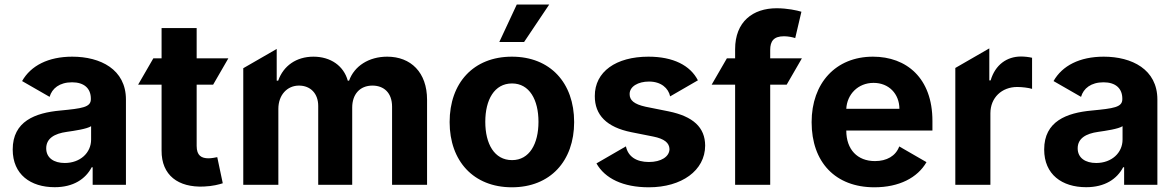

<svg xmlns="http://www.w3.org/2000/svg" viewBox="-20 -797 5068 828"><path d="M34.8 -152.3C34.8 -44.4 111.9 10.3 215.9 10.3C296.5 10.3 348.7 -24.9 375.4 -75.6H379.6V0H523.1V-367.9C523.1 -497.9 413 -552.6 291.5 -552.6C187.9 -552.6 112.6 -513.5 75.3 -447.4L193.9 -379.3C204.2 -415.5 236.5 -442.1 290.8 -442.1C342.3 -442.1 371.8 -416.2 371.8 -371.4V-369.3C371.8 -334.2 334.5 -329.5 239.7 -320.3C131.7 -310.4 34.8 -274.1 34.8 -152.3ZM267.8 -228.3C300.8 -233 354.8 -240.8 372.9 -252.8V-195C372.9 -137.8 325.6 -94.1 259.2 -94.1C212.7 -94.1 179.3 -115.8 179.3 -157.3C179.3 -199.9 214.5 -220.9 267.8 -228.3Z M575.6 -431.8H676.8V-147.7C676.1 -40.8 748.9 12.1 858.7 7.5C897.7 6 925.4 -1.8 940.7 -6.7L916.9 -119.3C909.4 -117.9 893.5 -114.3 879.3 -114.3C849.1 -114.3 828.1 -125.7 828.1 -167.6V-431.8H899.1L964.8 -545.5H828.1V-676.1H676.8V-545.5H641.3Z M1029.1 0H1180.4V-327.4C1180.4 -387.8 1218.8 -427.9 1269.2 -427.9C1318.9 -427.9 1352.3 -393.8 1352.3 -340.2V0H1498.9V-333.1C1498.9 -389.6 1531.2 -427.9 1586.3 -427.9C1634.6 -427.9 1670.8 -397.7 1670.8 -337V0H1821.7V-366.8C1821.7 -485.1 1751.4 -552.6 1649.9 -552.6C1570 -552.6 1507.8 -511.7 1485.4 -449.2H1479.8C1462.4 -512.4 1406.6 -552.6 1331.7 -552.6C1258.2 -552.6 1202.4 -513.5 1179.7 -449.2H1173.3V-585.9L1029.1 -502.8Z M2187.5 10.7C2353 10.7 2456 -102.6 2456 -270.6C2456 -439.6 2353 -552.6 2187.5 -552.6C2022 -552.6 1919 -439.6 1919 -270.6C1919 -102.6 2022 10.7 2187.5 10.7ZM2072.8 -271.7C2072.8 -366.8 2111.9 -437.1 2188.2 -437.1C2263.1 -437.1 2302.2 -366.8 2302.2 -271.7C2302.2 -176.5 2263.1 -106.5 2188.2 -106.5C2111.9 -106.5 2072.8 -176.5 2072.8 -271.7ZM2240.1 -615.8 2348.4 -777.3H2208.5L2133.2 -615.8Z M2702.8 -226.9 2797.2 -208.1C2844.8 -198.5 2866.5 -181.1 2867.2 -153.8C2866.5 -121.4 2831.3 -98.4 2778.4 -98.4C2724.4 -98.4 2688.6 -121.4 2679.3 -165.8L2552.2 -92.3C2588.8 -27.3 2666.9 10.7 2778.1 10.7C2919.4 10.7 3020.6 -61.4 3021 -169C3020.6 -247.9 2969.1 -295.1 2863.3 -316.8L2764.6 -336.6C2713.8 -347.7 2695 -365.1 2695.3 -391.3C2695 -424 2731.9 -445.3 2778.8 -445.3C2831.3 -445.3 2862.6 -416.5 2870 -381.4L2989.7 -450.6C2956.7 -514.9 2883.5 -552.6 2776.3 -552.6C2636.7 -552.6 2544.7 -487.9 2545.1 -382.8C2544.7 -301.1 2596.2 -248.2 2702.8 -226.9Z M3150.2 -431.8V0H3301.5V-431.8H3372.5L3438.2 -545.5H3301.5V-582C3301.5 -619 3316.4 -640.6 3360.8 -640.6C3378.9 -640.6 3397.4 -636.7 3409.4 -632.8L3436.1 -746.4C3417.3 -752.1 3375.7 -761.4 3329.2 -761.4C3226.6 -761.4 3150.2 -703.5 3150.2 -584.9V-545.5H3114.7L3049 -431.8Z M3750.7 10.7C3857.6 10.7 3936.8 -30.5 3975.5 -97.7L3858 -165.5C3842.7 -123.9 3803.6 -102.3 3753.2 -102.3C3677.6 -102.3 3629.6 -152.3 3629.6 -233.7V-234H4001.1V-275.6C4001.1 -460.9 3888.8 -552.6 3744.7 -552.6C3584.2 -552.6 3480.1 -438.6 3480.1 -270.2C3480.1 -97.3 3582.7 10.7 3750.7 10.7ZM3747.2 -439.6C3812.9 -439.6 3858.3 -392.8 3858.7 -327.8H3629.6C3632.8 -389.9 3680 -439.6 3747.2 -439.6Z M4099.8 -503.9V0H4251.1V-308.6C4251.1 -375.7 4300.1 -421.9 4366.8 -421.9C4387.8 -421.9 4416.5 -418.3 4430.8 -413.7V-547.9C4417.3 -551.1 4398.4 -553.3 4383.2 -553.3C4322.1 -553.3 4272 -517.8 4252.1 -450.3H4246.4V-588.4Z M4483 -152.3C4483 -44.4 4560 10.3 4664.1 10.3C4744.7 10.3 4796.9 -24.9 4823.5 -75.6H4827.8V0H4971.2V-367.9C4971.2 -497.9 4861.2 -552.6 4739.7 -552.6C4636 -552.6 4560.7 -513.5 4523.4 -447.4L4642 -379.3C4652.3 -415.5 4684.7 -442.1 4739 -442.1C4790.5 -442.1 4820 -416.2 4820 -371.4V-369.3C4820 -334.2 4782.7 -329.5 4687.9 -320.3C4579.9 -310.4 4483 -274.1 4483 -152.3ZM4715.9 -228.3C4748.9 -233 4802.9 -240.8 4821 -252.8V-195C4821 -137.8 4773.8 -94.1 4707.4 -94.1C4660.9 -94.1 4627.5 -115.8 4627.5 -157.3C4627.5 -199.9 4662.6 -220.9 4715.9 -228.3Z"/></svg>

Font: Inter-Hewn
Style: Bold
Weight: 700
Designer: Rasmus Andersson
Foundry: rsms
Version: Version 3.012;git-f93a4a705